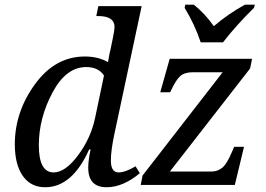

<svg xmlns="http://www.w3.org/2000/svg" viewBox="-20 -786 1130 816"><path d="M365.2 -150.9H358.9Q287.1 9.8 171.9 9.8Q110.8 9.8 76.9 -38.3Q43 -86.4 43 -172.9Q43 -310.5 128.7 -428.2Q214.4 -545.9 340.8 -545.9Q397 -545.9 439 -522Q446.8 -567.9 450.2 -578.1L460 -626Q466.8 -659.7 466.8 -670.9Q466.8 -717.8 397 -717.8H389.2L397.9 -759.8H582L465.8 -214.8Q451.2 -146 451.2 -104Q451.2 -53.2 483.9 -53.2Q512.2 -53.2 556.2 -79.1L574.2 -49.8Q502.4 9.8 433.1 9.8Q355 9.8 355 -73.2Q355 -105 365.2 -150.9ZM421.9 -464.8Q398.9 -501 346.2 -501Q260.7 -501 202.9 -392.3Q145 -283.7 145 -168.9Q145 -53.2 208 -53.2Q257.8 -53.2 312.5 -127Q367.2 -200.7 384.8 -288.1ZM879.9 -57.1Q903.8 -57.1 923.6 -72.3Q943.4 -87.4 965.3 -139.2L975.1 -162.1H1017.1L978 0H578.1L585.9 -40L926.3 -479H799.3Q764.6 -479 745.8 -462.4Q727.1 -445.8 705.1 -397.9L703.1 -394H661.1L701.2 -536.1H1051.3L1043 -495.1L702.1 -57.1ZM1059.6 -752.9Q984.9 -679.7 927.7 -606H833Q808.6 -680.2 764.6 -752.9L767.6 -766.1H803.7Q850.1 -729.5 888.7 -674.8Q951.7 -728.5 1021 -766.1H1063Z"/></svg>

Font: Droid Serif
Style: Italic
Weight: 400
Italic angle: -12°
Designer: Monotype Design team
Foundry: Monotype Imaging Inc.
Version: Version 1.03